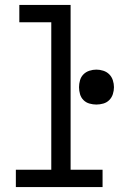

<svg xmlns="http://www.w3.org/2000/svg" viewBox="-20 -755 540 775"><path d="M44 0V-70H187V-665H58V-735H265V-70H394V0ZM369 -333Q355 -333 341 -337Q327 -341 317 -351Q307 -361 303 -375Q299 -389 299 -403Q299 -417 303 -431Q307 -445 317 -455Q327 -465 341 -469.5Q355 -474 369 -474Q383 -474 397 -469.5Q411 -465 421 -455Q431 -445 435.5 -431Q440 -417 440 -403Q440 -389 435.5 -375Q431 -361 421 -351Q411 -341 397 -337Q383 -333 369 -333Z"/></svg>

Font: Iosevka Slab
Style: Regular
Weight: 400
Monospace: yes
Designer: Belleve Invis
Foundry: Belleve Invis
Version: Version 11.2.4; ttfautohint (v1.8.3)